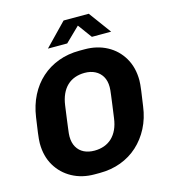

<svg xmlns="http://www.w3.org/2000/svg" viewBox="-128 -986 965 1097"><g transform="rotate(-15 354.5 -437.5)"><path d="M294 10Q221 10 163 -21.5Q105 -53 71.5 -109.5Q38 -166 38 -242Q38 -262 43.5 -304Q49 -346 56 -392Q66 -461 94.5 -517Q123 -573 167 -612.5Q211 -652 268.5 -673.5Q326 -695 394 -695H425Q498 -695 556 -664Q614 -633 647.5 -576Q681 -519 681 -443Q681 -423 675.5 -381.5Q670 -340 663 -294Q654 -225 625 -169Q596 -113 552 -73Q508 -33 450.5 -11.5Q393 10 325 10ZM330 -121Q361 -121 387.5 -130.5Q414 -140 434 -159Q454 -178 467 -206Q480 -234 485 -272Q492 -321 496 -352Q500 -383 502.5 -401.5Q505 -420 506 -431Q507 -442 507 -450Q507 -487 492 -512.5Q477 -538 450.5 -551.5Q424 -565 389 -565Q358 -565 331.5 -555.5Q305 -546 285 -527Q265 -508 252 -479.5Q239 -451 234 -414Q227 -365 223 -333.5Q219 -302 216.5 -283.5Q214 -265 213 -254.5Q212 -244 212 -236Q212 -199 227 -173Q242 -147 268.5 -134Q295 -121 330 -121ZM223 -753 351 -885H500L597 -753H483L408 -855H442L337 -753Z"/></g></svg>

Font: Chivo Medium
Style: Bold Italic
Weight: 700
Italic angle: -8.05°
Version: Version 2.002